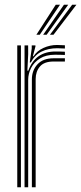

<svg xmlns="http://www.w3.org/2000/svg" viewBox="-20 -792 343 812"><path d="M105.8 -527.8 114.2 -587V-600H129.8L130 -595.8L119 -554H122Q136.5 -577 164 -589.4Q191.5 -601.8 221.2 -601.8Q234 -601.8 254.5 -600.5V-586.8Q238.2 -588 222.2 -588Q184.5 -588 155.9 -573.9Q127.2 -559.8 110.2 -527.8ZM83.8 0V-600H99L99.2 -563L95.8 -493.2H99.8Q128.8 -574.2 215 -574.2Q225.8 -574.2 236.9 -573.9Q248 -573.5 254.5 -573.2V-559.5Q247.2 -560 235.5 -560.2Q223.8 -560.5 212.5 -560.5Q174 -560.5 148.9 -544.6Q123.8 -528.8 111.5 -504.5Q99.2 -480.2 99.2 -454.8V0ZM53 0V-600H68.5V0ZM114.8 0V-456Q114.8 -494.2 138.4 -519.9Q162 -545.5 206.2 -545.5H254.5V-531.8Q243.2 -531.8 230.6 -531.8Q218 -531.8 206.2 -531.8Q167 -531.8 148.9 -510.8Q130.8 -489.8 130.8 -457.2V0ZM133.8 -645 215.8 -772H233.8L148.2 -645ZM191.2 -645 285.2 -772H303.2L206.2 -645ZM162.5 -645 250.5 -772H268.5L177.2 -645Z"/></svg>

Font: Big Shoulders Inline Display Medium
Style: Regular
Weight: 500
Designer: Patric King
Foundry: XO Type Co
Version: Version 1.000